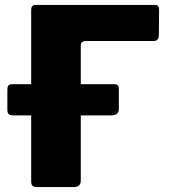

<svg xmlns="http://www.w3.org/2000/svg" viewBox="-20 -762 696 782"><path d="M107 -721Q107 -742 125 -742H612Q628 -742 628 -723L627 -619Q627 -595 605 -595H331Q309 -595 309 -577V-26Q309 0 280 0H132Q117 0 112 -5.5Q107 -11 107 -23ZM464 -401V-318Q464 -292 434 -292H34Q20 -292 15 -297.5Q10 -303 10 -315V-398Q10 -419 27 -419H447Q464 -419 464 -401Z"/></svg>

Font: Libre Franklin ExtraBold
Style: Regular
Weight: 800
Designer: Pablo Impallari, Rodrigo Fuenzalida, Nhung Nguyen
Foundry: Impallari Type
Version: Version 3.000